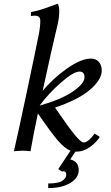

<svg xmlns="http://www.w3.org/2000/svg" viewBox="-20 -801 587 1017"><path d="M288.6 94.7 353.5 -2.9Q321.8 -15.1 285.2 -58.1Q248.5 -101.1 180.7 -200.2Q154.3 -74.2 141.6 0Q115.7 -2.9 98.1 -2.9L53.7 0Q74.7 -90.3 122.8 -317.6Q170.9 -544.9 185.5 -619.1Q193.4 -659.2 193.4 -690.9Q193.4 -717.8 166 -717.8Q152.3 -717.8 143.6 -715.8L144.5 -737.3Q168.9 -741.7 191.2 -748.3Q213.4 -754.9 243.4 -766.1Q273.4 -777.3 285.6 -781.2Q293.9 -769.5 293.9 -742.2Q293.9 -709 285.2 -671.4Q255.9 -550.8 206.1 -320.3Q262.2 -387.2 336.2 -439Q410.2 -490.7 461.9 -490.7Q488.3 -490.7 503.7 -472.9Q519 -455.1 519 -428.2Q519 -379.4 458 -326.7Q397 -273.9 271.5 -231Q342.8 -127 376 -86.7Q409.2 -46.4 422.4 -46.4Q427.2 -46.4 432.1 -47.9Q437 -49.3 442.1 -53Q447.3 -56.6 450.9 -59.3Q454.6 -62 460 -67.9Q465.3 -73.7 467.5 -76.2Q469.7 -78.6 475.1 -85.4Q480.5 -92.3 481.4 -93.3L508.8 -75.7Q488.3 -44.4 454.6 -21Q420.9 2.4 383.8 2.4H379.4L352.1 43.5Q397 54.2 397 100.1Q397 141.1 352.5 168Q307.6 195.3 235.4 195.3V170.9Q290 170.9 310.5 156.2Q331.1 142.6 331.1 123.5Q331.1 115.2 326.9 110.6Q322.8 106 316.9 106Q312.5 106 309.1 107.9ZM401.4 -421.9Q369.1 -421.9 303 -363.8Q236.8 -305.7 189.9 -241.7Q304.7 -273.9 366.2 -316.4Q427.7 -358.9 427.7 -391.6Q427.7 -421.9 401.4 -421.9Z"/></svg>

Font: Flanker
Style: Italic
Weight: 400
Italic angle: -12°
Designer: Flanker
Version: Version 2.027